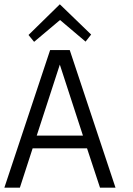

<svg xmlns="http://www.w3.org/2000/svg" viewBox="-49 -869 615 889"><path d="M485.8 0H414.1L354 -182.1H102.1L43 0H-28.8L183.1 -637.2H273.9ZM335 -241.2 228 -569.8 121.1 -241.2ZM373 -709 347.2 -676.3 229 -776.4 108.9 -675.3 83 -707 228 -849.1Z"/></svg>

Font: Anonymous Pro
Style: Regular
Weight: 400
Monospace: yes
Designer: Mark Simonson
Version: Version 1.002